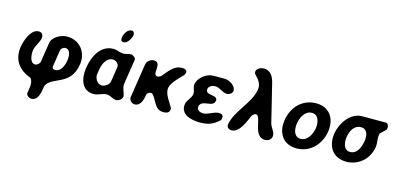

<svg xmlns="http://www.w3.org/2000/svg" viewBox="-84 -1323 4354 2106"><g transform="rotate(15 2093.5 -270.0)"><path d="M271 187C273 211 302 234 327 234C415 234 421 115 431 60C488 -61 709 -12 748 -267C770 -411 678 -527 533 -527C470 -527 371 -481 360 -407L326 -187C322 -163 295 -140 272 -140C209 -140 203 -242 210 -287C218 -340 260 -384 268 -436C274 -474 257 -501 218 -501C128 -501 81 -356 70 -287C47 -137 122 -36 258 13C301 53 278 135 271 187ZM546 -401C610 -401 610 -319 603 -273C595 -221 568 -139 501 -139C480 -139 463 -149 467 -173L496 -360C500 -383 526 -401 546 -401Z M823 -249C804 -129 836 7 976 7C1027 7 1070 -27 1119 -27C1161 -27 1189 7 1231 7C1262 7 1295 -18 1300 -50V-53C1296 -96 1264 -141 1271 -187L1315 -473C1318 -493 1283 -520 1263 -520C1234 -520 1205 -506 1177 -506C1135 -506 1102 -528 1060 -528C908 -528 842 -374 823 -249ZM956 -200C957 -208 963 -248 964 -257C973 -318 1003 -414 1086 -414C1117 -414 1157 -382 1152 -347L1125 -173C1120 -138 1070 -107 1039 -107C988 -107 960 -156 956 -200ZM1116 -676C1112 -650 1115 -626 1145 -626C1191 -626 1226 -692 1232 -729C1235 -749 1225 -774 1202 -774C1153 -774 1122 -716 1116 -676Z M1519 -521C1484 -521 1444 -491 1438 -453L1378 -67C1373 -32 1406 0 1438 0C1513 0 1527 -87 1537 -140C1548 -160 1560 -167 1581 -167H1594C1655 -110 1662 1 1765 1C1795 1 1830 -5 1836 -43C1836 -46 1837 -58 1837 -60C1807 -122 1737 -194 1749 -272C1759 -334 1855 -422 1885 -453C1888 -457 1894 -476 1895 -480C1901 -516 1865 -521 1839 -521C1748 -521 1701 -443 1639 -373C1636 -371 1615 -361 1611 -360H1604C1526 -360 1628 -521 1519 -521Z M1972 -146C1953 -25 2084 7 2179 7C2271 7 2329 -11 2402 -80C2403 -83 2406 -97 2406 -100C2412 -137 2393 -148 2357 -148C2299 -148 2249 -99 2190 -99C2157 -99 2115 -117 2121 -157C2135 -247 2279 -185 2292 -267C2304 -344 2154 -289 2167 -370C2172 -405 2214 -421 2244 -421C2299 -421 2333 -373 2388 -373C2413 -373 2445 -392 2449 -419C2458 -477 2377 -527 2326 -527H2192C2117 -527 2028 -459 2016 -383C2010 -342 2039 -314 2033 -273C2026 -225 1980 -196 1972 -146Z M2753 -240C2824 -240 2778 7 2922 7C2955 7 2990 -15 2995 -50C3003 -100 2953 -142 2942 -187L2836 -620C2820 -685 2787 -747 2710 -747C2679 -747 2632 -731 2626 -694C2624 -683 2626 -678 2629 -667C2671 -621 2716 -578 2705 -507C2681 -349 2511 -209 2487 -54C2482 -20 2508 0 2540 0C2635 0 2685 -156 2713 -213C2720 -222 2739 -240 2753 -240Z M3074 -260C3051 -110 3125 7 3280 7C3433 7 3545 -112 3568 -260C3591 -410 3516 -527 3363 -527C3207 -527 3098 -412 3074 -260ZM3214 -260C3224 -325 3264 -414 3345 -414C3423 -414 3438 -324 3428 -260C3418 -197 3375 -106 3297 -106C3215 -106 3204 -195 3214 -260Z M3639 -260C3616 -109 3690 7 3845 7C3981 7 4095 -93 4116 -230C4124 -279 4108 -319 4115 -367C4116 -372 4119 -386 4119 -387L4182 -447C4182 -448 4186 -461 4187 -465C4190 -487 4179 -520 4154 -520H3886C3750 -520 3657 -376 3639 -260ZM3779 -257C3789 -322 3825 -401 3905 -401C3980 -401 3991 -326 3981 -263C3971 -200 3940 -107 3856 -107C3780 -107 3770 -198 3779 -257Z"/></g></svg>

Font: Asimov Print
Style: Regular
Weight: 500
Designer: Google
Version: Version 2.000980: 2014